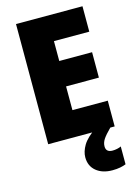

<svg xmlns="http://www.w3.org/2000/svg" viewBox="-139 -788 789 1102"><g transform="rotate(-15 255.0 -237.0)"><path d="M465 0H70V-714H465V-563H255V-445H450V-294H255V-153H465ZM379 96Q379 131 418 131Q431 131 445.5 128Q460 125 469 120V226Q455 232 434.5 236Q414 240 388 240Q329 240 292.5 210Q256 180 256 128Q256 94 278 57Q300 20 361 -22L439 0Q406 33 392.5 53.5Q379 74 379 96Z"/></g></svg>

Font: Noto Sans Malayalam SemiCondensed Black
Style: Regular
Weight: 900
Width: 4
Designer: Jelle Bosma - Monotype Design Team
Foundry: Monotype Imaging Inc.
Version: Version 2.104; ttfautohint (v1.8.4.7-5d5b)